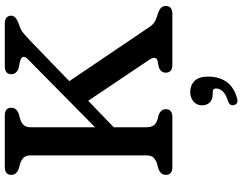

<svg xmlns="http://www.w3.org/2000/svg" viewBox="-125 -615 1012 802"><g transform="rotate(-90 381.0 -214.0)"><path d="M250.5 -108Q250.5 -87.5 258.8 -77.2Q267 -67 283.5 -62L301.5 -57.5Q326 -47.5 326 -27.5Q326 0 293 0H84.5Q51.5 0 51.5 -27.5Q51.5 -48 76 -58L98 -64Q114 -69 123.5 -78.8Q133 -88.5 133 -108V-592Q133 -611.5 123.5 -621.2Q114 -631 98 -636L76 -642Q51.5 -652 51.5 -672.5Q51.5 -700 84.5 -700H299Q332 -700 332 -672.5Q332 -652 307.5 -642L285.5 -636Q269 -631 259.8 -621.2Q250.5 -611.5 250.5 -592V-323L532.5 -601.5Q559 -626.5 527 -636L496.5 -642.5Q472 -651.5 472 -672.5Q472 -700 505.5 -700H683Q716.5 -700 716.5 -672.5Q716.5 -653 678 -640Q658 -634 645.5 -623.8Q633 -613.5 606.5 -588.5L443 -430.5L670.5 -94Q681 -78.5 694.5 -72Q708 -65.5 720.5 -62Q742 -55 749.5 -47.2Q757 -39.5 757 -27.5Q757 0 723.5 0H512Q478.5 0 478.5 -27.5Q478.5 -48 501 -56.5L528.5 -62Q550.5 -68.5 532 -97L361 -351.5L250.5 -245ZM389 168.5Q366 168.5 354 156Q342 143.5 342 124Q342 102 358.2 88.2Q374.5 74.5 398 74.5Q425.5 74.5 443.8 92.5Q462 110.5 462 149.5Q462 195 440.2 226Q418.5 257 372.5 270Q348.5 277 343 257.5Q338.5 239 360 232.5Q389 223 400.8 210Q412.5 197 412.5 182Q412.5 168.5 397.5 168.5Z"/></g></svg>

Font: Fraunces 9pt S100
Style: Regular
Weight: 400
Version: Version 1.000; ttfautohint (v1.8.3)